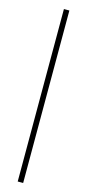

<svg xmlns="http://www.w3.org/2000/svg" viewBox="-118 -768 360 796"><g transform="rotate(15 62.0 -370.0)"><path d="M74.2 -740.2V0H50.8V-740.2Z"/></g></svg>

Font: Inter Display Thin
Style: Regular
Weight: 100
Designer: Rasmus Andersson
Foundry: rsms
Version: Version 4.000;git-a52131595